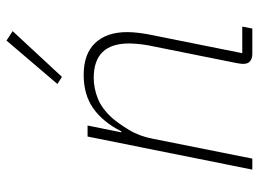

<svg xmlns="http://www.w3.org/2000/svg" viewBox="-123 -675 798 592"><g transform="rotate(-90 276.0 -379.0)"><path d="M49 0 151 -508H185L164 -404H167Q196 -461 238 -490.5Q280 -520 341 -520Q406 -520 439.5 -484.5Q473 -449 473 -386Q473 -371 471 -353.5Q469 -336 466 -320L408 -31H490L484 0H407Q375 0 375 -28Q375 -36 378 -51L432 -320Q435 -336 436.5 -353Q438 -370 438 -380Q438 -489 332 -489Q300 -489 268.5 -476.5Q237 -464 208 -432Q190 -411 171 -379.5Q152 -348 144 -306L83 0ZM335 -587 313 -601 447 -758 476 -739Z"/></g></svg>

Font: IBM Plex Sans ExtLt
Style: Italic
Weight: 200
Italic angle: -11°
Designer: Mike Abbink, Paul van der Laan, Pieter van Rosmalen
Foundry: Bold Monday
Version: Version 3.005